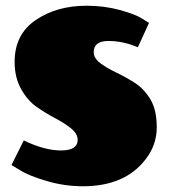

<svg xmlns="http://www.w3.org/2000/svg" viewBox="-20 -640 592 670"><path d="M488 -84Q416 10 269 10Q205 10 142.5 -8.5Q80 -27 50 -46L20 -64L63 -150Q135 -115 193 -115Q251 -115 251 -152Q251 -173 228.5 -191.5Q206 -210 173.5 -227Q141 -244 108.5 -266.5Q76 -289 53.5 -329.5Q31 -370 31 -424Q31 -520 104.5 -570Q178 -620 282 -620Q344 -620 398.5 -605Q453 -590 476 -575L500 -560L461 -475Q410 -497 358.5 -497Q307 -497 307 -458Q307 -437 329.5 -420Q352 -403 384.5 -387.5Q417 -372 449.5 -351.5Q482 -331 504.5 -294Q527 -257 527 -195.5Q527 -134 488 -84Z"/></svg>

Font: Wendy One
Style: Regular
Weight: 400
Designer: Alejandro Inler
Foundry: Alejandro Inler
Version: 1.001